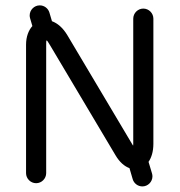

<svg xmlns="http://www.w3.org/2000/svg" viewBox="-20 -666 654 698"><path d="M464.4 -598.1V-143.6C464.4 -135.7 464.4 -135.7 462.4 -138.7L225.1 -537.6C208.5 -565.4 189 -581.5 168.9 -588.9L159.7 -620.1C155.3 -635.3 141.1 -646.5 124.5 -646.5C104.5 -646.5 87.9 -629.9 87.9 -609.9C87.9 -606.4 88.4 -603 89.4 -599.6L97.7 -571.3C84 -556.2 74.7 -532.7 74.7 -503.4V-36.6C74.7 -16.6 91.3 0 111.3 0C131.3 0 147.9 -16.6 147.9 -36.6V-503.4C147.9 -524.4 147.9 -524.9 162.6 -500.5L399.9 -101.6C414.6 -76.7 432.1 -61.5 450.7 -54.7L462.4 -14.6C466.8 0.5 481 11.7 497.6 11.7C517.6 11.7 534.2 -4.9 534.2 -24.9C534.2 -28.3 533.7 -31.7 532.7 -35.2L520 -77.6C530.8 -93.3 537.6 -115.2 537.6 -143.6V-598.1C537.6 -618.2 521 -634.8 501 -634.8C481 -634.8 464.4 -618.2 464.4 -598.1Z"/></svg>

Font: Velvelyne
Style: Regular
Weight: 400
Designer: Manon Van der Borght et Mariel Nils
Foundry: Velvetyne
Version: Version 1.070;Glyphs 3.3.1 (3343)